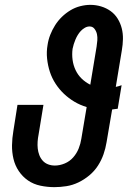

<svg xmlns="http://www.w3.org/2000/svg" viewBox="-20 -763 540 791"><path d="M204 8Q175 8 146.5 2Q118 -4 95.5 -19.5Q73 -35 57.5 -58Q42 -81 35.5 -108.5Q29 -136 29.5 -165Q30 -194 35 -223L52 -331H159L139 -209Q136 -194 135 -179.5Q134 -165 135.5 -151Q137 -137 142 -124Q147 -111 156 -101Q165 -91 178 -86Q191 -81 206 -81Q226 -81 246.5 -89.5Q267 -98 281.5 -114.5Q296 -131 304 -151Q312 -171 315 -191L337 -322Q310 -330 286.5 -344Q263 -358 243.5 -376.5Q224 -395 209 -418Q194 -441 185.5 -467Q177 -493 174 -521.5Q171 -550 176 -578Q179 -599 187 -619.5Q195 -640 207 -659Q219 -678 235 -693.5Q251 -709 270 -720.5Q289 -732 310.5 -737.5Q332 -743 352 -743Q375 -743 396.5 -736.5Q418 -730 435.5 -717.5Q453 -705 464.5 -686.5Q476 -668 481.5 -646.5Q487 -625 486.5 -602Q486 -579 482 -556L457 -405Q463 -406 469 -408Q475 -410 481 -412L465 -315Q459 -314 453 -313.5Q447 -313 442 -312L419 -177Q415 -152 406.5 -127.5Q398 -103 383.5 -80.5Q369 -58 348 -40.5Q327 -23 303 -11.5Q279 0 253.5 4Q228 8 204 8ZM352 -414 378 -571Q380 -584 381 -597Q382 -610 379.5 -622Q377 -634 369.5 -644Q362 -654 349 -654Q339 -654 329.5 -648.5Q320 -643 313 -635.5Q306 -628 300.5 -619Q295 -610 291 -600.5Q287 -591 284 -581.5Q281 -572 279 -562Q276 -539 279 -516.5Q282 -494 291.5 -474Q301 -454 316.5 -439Q332 -424 352 -414Z"/></svg>

Font: Iosevka Curly Slab XBdObl
Style: Regular
Weight: 800
Italic angle: -9°
Monospace: yes
Designer: Belleve Invis
Foundry: Belleve Invis
Version: Version 11.1.0; ttfautohint (v1.8.3)